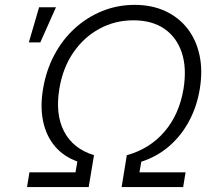

<svg xmlns="http://www.w3.org/2000/svg" viewBox="-20 -757 866 777"><path d="M89.4 0 99.1 -59.6H285.6L293 -103.5Q236.3 -124 201.4 -166Q166.5 -208 154.3 -267.1Q142.1 -326.2 154.3 -397.5Q166.5 -471.7 199.5 -533.9Q232.4 -596.2 282 -641.6Q331.5 -687 393.6 -712.2Q455.6 -737.3 524.9 -737.3Q594.2 -737.3 648.7 -712.2Q703.1 -687 738.5 -641.6Q773.9 -596.2 787.4 -533.9Q800.8 -471.7 788.6 -397.5Q776.9 -325.7 744.9 -266.4Q712.9 -207 664.1 -165Q615.2 -123 551.8 -102.5L544.4 -59.6H731L721.2 0H472.2L493.2 -128.9Q586.4 -154.8 646 -224.6Q705.6 -294.4 722.7 -397.5Q736.3 -481.9 715.6 -544.2Q694.8 -606.4 645 -640.6Q595.2 -674.8 520 -674.8Q445.3 -674.8 382.3 -640.6Q319.3 -606.4 276.6 -544.2Q233.9 -481.9 220.2 -397.5Q203.1 -294.9 239.3 -225.1Q275.4 -155.3 360.4 -128.9L338.9 0ZM96.7 -585.4 138.2 -727.5H206.5L143.1 -585.4Z"/></svg>

Font: Inter 20pt Light
Style: Italic
Weight: 300
Italic angle: -9.3988°
Version: Version 4.001;git-66647c0bb